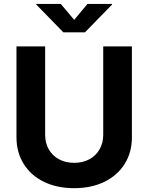

<svg xmlns="http://www.w3.org/2000/svg" viewBox="-20 -969 772 999"><path d="M65.7 -255.2V-727.5H214.9V-267.5Q214.9 -225.3 233.7 -192.2Q252.4 -159.1 286.7 -140.4Q321.1 -121.7 366 -121.7Q410.9 -121.7 445.1 -140.4Q479.4 -159.1 498.2 -192.2Q517.1 -225.3 517.1 -267.5V-727.5H666.3V-255.2Q666.3 -176.5 628.8 -116.4Q591.3 -56.2 523.1 -23Q455 10.1 366 10.1Q276.5 10.1 208.5 -23Q140.5 -56.2 103.1 -116.4Q65.7 -176.5 65.7 -255.2ZM366 -865.6 435.3 -948.7H563V-945.1L422 -800.8H309.7L168.9 -945.1V-948.7H296.2Z"/></svg>

Font: Raveo Variable
Style: Regular
Weight: 400
Designer: Jakub Foglar, Rasmus Andersson (Inter)
Foundry: Jakubfoglar.com
Version: Version 1.000;Glyphs 3.2.3 (3260)